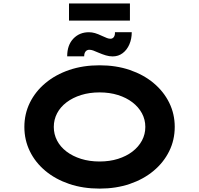

<svg xmlns="http://www.w3.org/2000/svg" viewBox="-20 -1100 1172 1130"><path d="M566.5 10Q468.3 10 387.3 -17.5Q306.3 -45 247 -94.5Q187.7 -144 155.6 -210.1Q123.4 -276.1 123.4 -352.9Q123.4 -429.6 155.8 -495.7Q188.3 -561.7 247.6 -611.2Q306.9 -660.7 387.6 -688.2Q468.3 -715.7 565.9 -715.7Q663.1 -715.7 743.8 -688.2Q824.6 -660.7 883.9 -611.2Q943.2 -561.7 975.8 -495.7Q1008.4 -429.6 1008.4 -353.4Q1008.4 -276.1 975.8 -210.1Q943.2 -144 883.9 -94.5Q824.6 -45 743.8 -17.5Q663.1 10 566.5 10ZM565.9 -149.5Q625.2 -149.5 674.4 -165Q723.7 -180.5 759.6 -208.1Q795.6 -235.7 815.5 -272.8Q835.3 -309.8 835.3 -352.9Q835.3 -396 815.5 -433Q795.6 -470 759.6 -497.6Q723.7 -525.2 674.4 -540.7Q625.2 -556.2 565.9 -556.2Q506.7 -556.2 457.2 -540.7Q407.8 -525.2 371.5 -497.6Q335.2 -470 315.9 -433Q296.6 -396 296.6 -352.9Q296.6 -309.8 315.9 -272.8Q335.2 -235.7 371.5 -208.1Q407.8 -180.5 457.2 -165Q506.7 -149.5 565.9 -149.5ZM642.8 -768Q623.2 -768 602.9 -774.1Q582.6 -780.1 558.7 -790.4Q540.5 -798.6 528.3 -802.9Q516 -807.1 506 -807.1Q491.8 -807.1 483.6 -796.9Q475.4 -786.6 475.4 -768.6H375.4Q375.4 -834.6 411.6 -872.5Q447.7 -910.3 503.2 -910.3Q520.8 -910.3 538.5 -905.3Q556.2 -900.3 582.6 -887.7Q598.9 -880 609.8 -876Q620.8 -872 629.8 -872Q643.2 -872 650.3 -882.6Q657.5 -893.1 656.5 -910.3H755.4Q755.4 -871.5 741.4 -838.9Q727.4 -806.3 702 -787.2Q676.7 -768 642.8 -768ZM386.1 -978.9V-1079.7H744.7V-978.9Z"/></svg>

Font: Lexend Zetta
Style: Regular
Weight: 400
Designer: Bonnie Shaver-Troup, Thomas Jockin
Foundry: Lexend
Version: Version 1.007